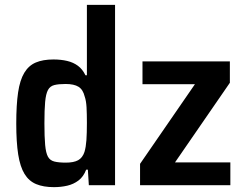

<svg xmlns="http://www.w3.org/2000/svg" viewBox="-20 -763 1008 791"><path d="M202 8Q159 8 129 -4.5Q99 -17 81 -46.5Q63 -76 55 -126.5Q47 -177 47 -254Q47 -331 54.5 -382Q62 -433 80 -463Q98 -493 127.5 -505.5Q157 -518 200 -518Q231 -518 256.5 -512Q282 -506 301 -492Q320 -478 332 -453H338V-743H454V0H346L342 -64H335Q324 -35 303.5 -19.5Q283 -4 257 2Q231 8 202 8ZM251 -93Q284 -93 302 -103Q320 -113 328 -137Q334 -157 336 -185.5Q338 -214 338 -257Q338 -295 336.5 -321.5Q335 -348 329 -365Q322 -394 303.5 -405.5Q285 -417 250 -417Q221 -417 203.5 -412.5Q186 -408 177.5 -392Q169 -376 166 -343.5Q163 -311 163 -255Q163 -199 166 -166Q169 -133 177.5 -117.5Q186 -102 204 -97.5Q222 -93 251 -93ZM557 0V-88L783 -416H567V-510H927V-422L701 -94H929V0Z"/></svg>

Font: Saira SemiCondensed SemiBold
Style: Regular
Weight: 600
Width: 4
Designer: Hector Gatti with collaboration of the Omnibus-Type team
Foundry: Omnibus-Type
Version: Version 1.101